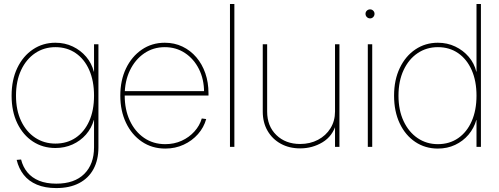

<svg xmlns="http://www.w3.org/2000/svg" viewBox="-20 -748 2542 978"><path d="M266.6 210Q209.5 210 167.7 192.4Q126 174.8 100.6 142.3Q75.2 109.9 64.9 66.4L87.4 64.5Q96.7 102.1 119.6 129.9Q142.6 157.7 179.2 172.6Q215.8 187.5 266.6 187.5Q359.4 187.5 409.2 137.9Q459 88.4 459 2.4V-136.7H458Q446.3 -95.2 418 -62.7Q389.6 -30.3 349.6 -12.2Q309.6 5.9 262.2 5.9Q197.8 5.9 147.5 -27.1Q97.2 -60.1 68.1 -120.1Q39.1 -180.2 39.1 -260.7Q39.1 -341.3 68.1 -401.9Q97.2 -462.4 147.7 -496.3Q198.2 -530.3 262.2 -530.3Q310.5 -530.3 350.8 -511Q391.1 -491.7 419.2 -458.5Q447.3 -425.3 458 -382.8H459V-522.5H481.4V2.4Q481.4 66.4 456.3 113Q431.2 159.7 383.1 184.8Q335 210 266.6 210ZM262.2 -16.6Q321.3 -16.6 365.5 -46.4Q409.7 -76.2 434.3 -130.9Q459 -185.5 459 -260.7Q459 -335.4 434.6 -391.1Q410.2 -446.8 365.7 -477.3Q321.3 -507.8 262.2 -507.8Q204.6 -507.8 159.2 -477.3Q113.8 -446.8 87.6 -391.1Q61.5 -335.4 61.5 -260.7Q61.5 -186.5 87.6 -131.6Q113.8 -76.7 159.2 -46.6Q204.6 -16.6 262.2 -16.6Z M821.8 8.8Q754.4 8.8 702.6 -26.4Q650.9 -61.5 621.8 -122.6Q592.8 -183.6 592.8 -260.7Q592.8 -338.9 621.8 -399.4Q650.9 -460 702.1 -495.1Q753.4 -530.3 819.3 -530.3Q868.7 -530.3 909.4 -510.7Q950.2 -491.2 980 -456.3Q1009.8 -421.4 1025.9 -374.8Q1042 -328.1 1042 -272.9V-261.2H604.5V-283.7H1027.8L1019.5 -278.3Q1019.5 -344.2 993.4 -396.2Q967.3 -448.2 922.1 -478Q877 -507.8 819.3 -507.8Q760.7 -507.8 714.6 -476.3Q668.5 -444.8 641.8 -389.6Q615.2 -334.5 615.2 -262.7V-261.7Q615.2 -189.9 641.1 -134Q667 -78.1 713.6 -45.9Q760.3 -13.7 821.8 -13.7Q867.2 -13.7 905.3 -31Q943.4 -48.3 970.2 -78.1Q997.1 -107.9 1007.8 -144.5L1030.3 -141.6Q1018.6 -99.1 988.5 -64.9Q958.5 -30.8 915.5 -11Q872.6 8.8 821.8 8.8Z M1173.8 -727.5V0H1151.4V-727.5Z M1508.8 7.8Q1453.1 7.8 1410.2 -15.9Q1367.2 -39.6 1342.8 -81.8Q1318.4 -124 1318.4 -179.7V-522.5H1340.8V-179.7Q1340.8 -105.5 1387.7 -60.1Q1434.6 -14.6 1508.8 -14.6Q1559.6 -14.6 1599.9 -35.9Q1640.1 -57.1 1663.3 -94.5Q1686.5 -131.8 1686.5 -179.7V-522.5H1709V0H1686.5V-117.2H1692.4Q1674.8 -54.7 1623 -23.4Q1571.3 7.8 1508.8 7.8Z M1853.5 0V-522.5H1876V0ZM1865.2 -654.3Q1855.5 -654.3 1848.6 -661.1Q1841.8 -668 1841.8 -677.7Q1841.8 -687 1848.6 -693.6Q1855.5 -700.2 1865.2 -700.2Q1874.5 -700.2 1881.1 -693.6Q1887.7 -687 1887.7 -677.7Q1887.7 -668 1881.1 -661.1Q1874.5 -654.3 1865.2 -654.3Z M2210.4 8.8Q2146 8.8 2095.5 -24.9Q2044.9 -58.6 2016.1 -119.4Q1987.3 -180.2 1987.3 -260.7Q1987.3 -340.8 2016.4 -401.6Q2045.4 -462.4 2095.9 -496.3Q2146.5 -530.3 2210.4 -530.3Q2258.3 -530.3 2298.8 -511Q2339.4 -491.7 2367.7 -458.5Q2396 -425.3 2406.2 -382.8H2407.2V-727.5H2429.7V0H2407.2V-136.7H2406.2Q2394.5 -95.2 2366.5 -62Q2338.4 -28.8 2298.3 -10Q2258.3 8.8 2210.4 8.8ZM2210.4 -13.7Q2269.5 -13.7 2314 -44.4Q2358.4 -75.2 2382.8 -130.9Q2407.2 -186.5 2407.2 -260.7Q2407.2 -335.4 2382.6 -391.1Q2357.9 -446.8 2313.7 -477.3Q2269.5 -507.8 2210.4 -507.8Q2152.8 -507.8 2107.4 -477.3Q2062 -446.8 2035.9 -391.1Q2009.8 -335.4 2009.8 -260.7Q2009.8 -186.5 2035.9 -130.9Q2062 -75.2 2107.4 -44.4Q2152.8 -13.7 2210.4 -13.7Z"/></svg>

Font: Inter 28pt Thin
Style: Regular
Weight: 250
Designer: Rasmus Andersson
Foundry: rsms
Version: Version 4.001;git-66647c0bb